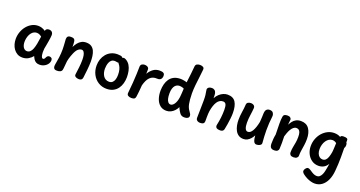

<svg xmlns="http://www.w3.org/2000/svg" viewBox="-52 -1747 5515 2943"><g transform="rotate(20 2705.5 -275.0)"><path d="M41 -238Q41 -297 60.5 -352Q80 -407 115 -450Q150 -493 197 -518.5Q244 -544 300 -544Q327 -544 356.5 -535.5Q386 -527 417 -505Q422 -529 437.5 -538Q453 -547 472 -547Q504 -547 522 -529.5Q540 -512 540 -479Q540 -464 536 -434Q532 -404 526 -368.5Q520 -333 514 -300.5Q508 -268 504 -249Q501 -219 501 -188Q501 -165 505 -143Q509 -121 517 -107.5Q525 -94 536 -94Q549 -94 555.5 -100Q562 -106 566 -115Q570 -124 575 -133Q581 -145 592 -153.5Q603 -162 620 -162Q638 -162 653 -151Q668 -140 668 -115Q668 -101 662 -82.5Q656 -64 642 -47Q629 -31 611 -18.5Q593 -6 570 2Q547 10 518 10Q483 10 460 -3Q437 -16 422.5 -38Q408 -60 397 -87Q371 -53 328.5 -28Q286 -3 233 -3Q184 -3 148 -24Q112 -45 88 -79Q64 -113 52.5 -154.5Q41 -196 41 -238ZM183 -241Q183 -214 189 -191.5Q195 -169 206 -152.5Q217 -136 232 -127.5Q247 -119 264 -119Q295 -119 316.5 -138.5Q338 -158 352 -194.5Q366 -231 376.5 -284Q387 -337 395 -403Q376 -419 356.5 -427.5Q337 -436 315 -436Q290 -436 269 -425Q248 -414 232 -395Q216 -376 205 -351Q194 -326 188.5 -298Q183 -270 183 -241Z M1165 12Q1146 12 1127.5 7Q1109 2 1097.5 -9Q1086 -20 1088 -38Q1096 -98 1103.5 -159.5Q1111 -221 1111 -287Q1111 -325 1105 -356.5Q1099 -388 1085.5 -408Q1072 -428 1049 -428Q1022 -428 994 -405.5Q966 -383 941 -325Q930 -298 921.5 -275Q913 -252 907.5 -230.5Q902 -209 897 -185Q896 -174 894 -154Q892 -134 890 -111.5Q888 -89 886 -69Q884 -49 881 -38Q875 -16 854 -5.5Q833 5 800 5Q771 5 759.5 -4.5Q748 -14 744 -29Q742 -35 741.5 -41.5Q741 -48 741.5 -57.5Q742 -67 744 -79Q755 -135 763.5 -199.5Q772 -264 772 -333Q772 -357 770 -390Q768 -423 766 -453Q764 -483 763 -497Q763 -508 766.5 -522Q770 -536 783 -546Q796 -556 824 -556Q856 -556 871 -549.5Q886 -543 893 -524Q895 -517 897 -503.5Q899 -490 900 -473.5Q901 -457 901 -442.5Q901 -428 901 -418Q920 -457 944.5 -488Q969 -519 1002 -537Q1035 -555 1079 -555Q1132 -555 1164.5 -532.5Q1197 -510 1213.5 -473Q1230 -436 1236 -391Q1242 -346 1242 -300Q1242 -272 1239.5 -236.5Q1237 -201 1233.5 -164.5Q1230 -128 1225.5 -95Q1221 -62 1219 -38Q1216 -11 1200.5 0.5Q1185 12 1165 12Z M1608 6Q1533 6 1473 -31.5Q1413 -69 1379 -134Q1345 -199 1345 -280Q1345 -332 1361 -380Q1377 -428 1408.5 -466.5Q1440 -505 1486 -527.5Q1532 -550 1591 -550Q1615 -550 1640 -546Q1665 -542 1679 -522Q1685 -528 1697.5 -530Q1710 -532 1733 -520Q1776 -496 1800 -456Q1824 -416 1834 -367.5Q1844 -319 1844 -268Q1844 -216 1830.5 -167Q1817 -118 1788.5 -79Q1760 -40 1715 -17Q1670 6 1608 6ZM1608 -109Q1642 -109 1663 -128Q1684 -147 1694 -180Q1704 -213 1704 -254Q1704 -303 1695 -337Q1686 -371 1672 -394Q1658 -417 1644 -434Q1635 -430 1618 -434.5Q1601 -439 1585 -439Q1554 -439 1533.5 -423Q1513 -407 1502 -381.5Q1491 -356 1486.5 -328Q1482 -300 1482 -277Q1482 -245 1489.5 -215Q1497 -185 1512.5 -161Q1528 -137 1552 -123Q1576 -109 1608 -109Z M1970 -485Q1971 -516 1991 -528.5Q2011 -541 2034 -541Q2053 -541 2069.5 -535.5Q2086 -530 2096.5 -518Q2107 -506 2106 -485L2104 -419Q2136 -473 2180 -504.5Q2224 -536 2283 -536Q2301 -536 2320 -533Q2339 -530 2352 -518Q2365 -506 2365 -478Q2365 -459 2357.5 -441.5Q2350 -424 2333 -414Q2316 -404 2288 -406Q2251 -409 2221.5 -399Q2192 -389 2169.5 -366.5Q2147 -344 2130.5 -310Q2114 -276 2102 -230Q2099 -197 2097 -170Q2095 -143 2092.5 -120.5Q2090 -98 2087.5 -77.5Q2085 -57 2082 -36Q2078 -11 2063 -1.5Q2048 8 2015 8Q1982 8 1961 -6Q1940 -20 1943 -50Q1953 -139 1958.5 -219Q1964 -299 1967 -367Q1970 -435 1970 -485Z M2761 -780Q2765 -807 2785 -818Q2805 -829 2834 -829Q2862 -829 2883.5 -817.5Q2905 -806 2902 -776Q2898 -721 2888.5 -652Q2879 -583 2872 -511.5Q2865 -440 2865 -378Q2866 -320 2869.5 -278.5Q2873 -237 2879.5 -206.5Q2886 -176 2896 -153Q2906 -130 2921 -110Q2941 -83 2947.5 -69Q2954 -55 2954 -38Q2954 -16 2934 -3Q2914 10 2879 10Q2851 10 2832.5 -0.5Q2814 -11 2801 -30Q2791 -45 2779 -65.5Q2767 -86 2757 -113Q2741 -79 2715.5 -51.5Q2690 -24 2657 -7.5Q2624 9 2585 9Q2522 9 2479.5 -27Q2437 -63 2417 -123.5Q2397 -184 2398 -255Q2399 -309 2411.5 -357.5Q2424 -406 2450.5 -444Q2477 -482 2521 -504Q2565 -526 2630 -526Q2644 -526 2663 -523.5Q2682 -521 2700.5 -517Q2719 -513 2731 -508Q2741 -585 2748 -648.5Q2755 -712 2761 -780ZM2541 -258Q2541 -210 2549 -175.5Q2557 -141 2574 -122Q2591 -103 2614 -103Q2628 -103 2643 -112.5Q2658 -122 2672 -141.5Q2686 -161 2696.5 -190.5Q2707 -220 2712 -259Q2713 -268 2714.5 -284.5Q2716 -301 2717.5 -321.5Q2719 -342 2720 -363Q2721 -384 2722 -402Q2714 -407 2700.5 -411Q2687 -415 2673.5 -417.5Q2660 -420 2649 -420Q2632 -420 2613 -413Q2594 -406 2578 -388.5Q2562 -371 2551.5 -339Q2541 -307 2541 -258Z M3072 -338Q3072 -390 3068 -423.5Q3064 -457 3059.5 -477Q3055 -497 3055 -509Q3055 -530 3074 -544.5Q3093 -559 3127 -559Q3150 -559 3170 -545Q3190 -531 3197 -501Q3199 -491 3200.5 -471.5Q3202 -452 3202 -420Q3224 -462 3255 -490Q3286 -518 3320.5 -532Q3355 -546 3388 -546Q3479 -546 3518.5 -484.5Q3558 -423 3558 -306Q3558 -266 3552.5 -217.5Q3547 -169 3539.5 -120.5Q3532 -72 3523 -31Q3518 -10 3502 -0.5Q3486 9 3468 9Q3415 9 3399 -9.5Q3383 -28 3390 -58Q3403 -116 3410.5 -179.5Q3418 -243 3418 -308Q3418 -367 3405 -395.5Q3392 -424 3356 -424Q3327 -424 3303.5 -409.5Q3280 -395 3262 -367.5Q3244 -340 3231 -301Q3218 -262 3210 -213Q3207 -193 3205.5 -168Q3204 -143 3204 -113Q3204 -83 3204 -45Q3204 -20 3187.5 -7Q3171 6 3136 6Q3119 6 3103 0Q3087 -6 3077 -18.5Q3067 -31 3067 -51Q3067 -71 3068 -105Q3069 -139 3069.5 -180Q3070 -221 3071 -262Q3072 -303 3072 -338Z M3698 -489Q3699 -521 3719.5 -533.5Q3740 -546 3767 -546Q3783 -546 3798.5 -540.5Q3814 -535 3824.5 -522.5Q3835 -510 3834 -489Q3830 -434 3820.5 -371Q3811 -308 3811 -243Q3811 -184 3825.5 -150Q3840 -116 3870 -116Q3912 -116 3943.5 -171Q3975 -226 3994 -321Q3998 -368 3999 -401.5Q4000 -435 4001 -459Q4002 -483 4007 -500Q4013 -524 4031 -535.5Q4049 -547 4071 -547Q4112 -547 4128.5 -525Q4145 -503 4145 -476Q4145 -458 4141 -429Q4137 -400 4133.5 -354Q4130 -308 4130 -238Q4130 -184 4133 -131.5Q4136 -79 4140 -33Q4143 -15 4131 -2.5Q4119 10 4099.5 16.5Q4080 23 4058 23Q4046 23 4033.5 14.5Q4021 6 4012 -17Q4007 -30 4003 -50.5Q3999 -71 3997 -103Q3980 -70 3957 -44.5Q3934 -19 3906 -4Q3878 11 3845 11Q3796 11 3763 -11Q3730 -33 3710.5 -70Q3691 -107 3682.5 -151Q3674 -195 3674 -239Q3674 -304 3684.5 -369.5Q3695 -435 3698 -489Z M4291 -517Q4295 -540 4312.5 -549.5Q4330 -559 4361 -559Q4391 -559 4406.5 -545Q4422 -531 4422 -515Q4422 -508 4420 -494Q4418 -480 4416.5 -463Q4415 -446 4414 -429Q4429 -459 4450.5 -487Q4472 -515 4504.5 -532.5Q4537 -550 4584 -550Q4673 -550 4717 -486.5Q4761 -423 4761 -320Q4761 -268 4754 -220.5Q4747 -173 4740 -128.5Q4733 -84 4733 -39Q4733 -18 4714.5 -3Q4696 12 4661 12Q4626 12 4610 -3.5Q4594 -19 4594 -42Q4594 -89 4602 -129.5Q4610 -170 4617.5 -212.5Q4625 -255 4625 -305Q4625 -352 4616 -378Q4607 -404 4591 -415Q4575 -426 4553 -426Q4527 -426 4505.5 -408Q4484 -390 4467.5 -362Q4451 -334 4439 -301.5Q4427 -269 4419 -241Q4421 -186 4421 -132.5Q4421 -79 4418 -36Q4417 -16 4399.5 -1.5Q4382 13 4347 13Q4315 13 4299 1Q4283 -11 4278 -30Q4273 -49 4273 -71Q4273 -106 4276 -145Q4279 -184 4287 -221Q4286 -277 4285 -321.5Q4284 -366 4283.5 -401.5Q4283 -437 4285 -465.5Q4287 -494 4291 -517Z M4852 -242Q4852 -304 4873 -360Q4894 -416 4931.5 -459Q4969 -502 5018.5 -527Q5068 -552 5125 -552Q5153 -552 5179 -546Q5205 -540 5227 -526Q5233 -542 5245.5 -546.5Q5258 -551 5278 -551Q5315 -551 5331 -542.5Q5347 -534 5346 -514V-480Q5353 -472 5356 -462.5Q5359 -453 5359 -437Q5359 -407 5345 -390V-367Q5345 -338 5345.5 -307.5Q5346 -277 5346 -236Q5346 -182 5343 -122.5Q5340 -63 5335 -9Q5327 79 5296.5 143.5Q5266 208 5216.5 243.5Q5167 279 5102 279Q5074 279 5040 270Q5006 261 4970 243Q4934 225 4900 198Q4888 187 4882 177Q4876 167 4876 155Q4876 142 4884.5 127Q4893 112 4905.5 101Q4918 90 4931 90Q4941 90 4952.5 95Q4964 100 4974 107Q4993 120 5013 132.5Q5033 145 5053.5 152.5Q5074 160 5095 160Q5123 160 5142 143Q5161 126 5174 97.5Q5187 69 5193 36Q5199 6 5202.5 -13Q5206 -32 5208.5 -47.5Q5211 -63 5214 -83Q5188 -38 5150 -17Q5112 4 5065 4Q5002 4 4954 -29.5Q4906 -63 4879 -119Q4852 -175 4852 -242ZM5091 -109Q5121 -109 5141 -128Q5161 -147 5173.5 -182.5Q5186 -218 5194 -265Q5196 -279 5197.5 -301.5Q5199 -324 5200 -348.5Q5201 -373 5202 -391.5Q5203 -410 5203 -415Q5188 -429 5169 -435Q5150 -441 5136 -441Q5106 -441 5080.5 -425.5Q5055 -410 5035.5 -382Q5016 -354 5005.5 -318Q4995 -282 4995 -242Q4995 -202 5007.5 -171.5Q5020 -141 5042 -125Q5064 -109 5091 -109Z"/></g></svg>

Font: Playpen Sans SemiBold
Style: Regular
Weight: 600
Designer: Laura Meseguer, Veronika Burian, José Scaglione
Foundry: TypeTogether
Version: Version 1.001